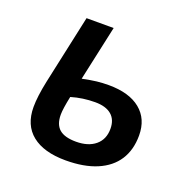

<svg xmlns="http://www.w3.org/2000/svg" viewBox="-104 -641 739 751"><g transform="rotate(20 265.5 -265.5)"><path d="M56.2 -144Q56.2 -187.5 70.3 -254.4L132.3 -541H245.1L195.3 -312Q231 -319.3 254.2 -322Q277.3 -324.7 303.7 -324.7Q389.2 -324.7 435.8 -286.6Q482.4 -248.5 482.4 -179.7Q482.4 -120.1 455.1 -77.6Q427.7 -35.2 374.5 -12.7Q321.3 9.8 245.1 9.8Q154.3 9.8 105.2 -29.5Q56.2 -68.8 56.2 -144ZM368.2 -166Q368.2 -204.1 344.7 -223.9Q321.3 -243.7 276.9 -243.7Q225.6 -243.7 177.7 -229.5Q166.5 -176.3 166.5 -151.9Q166.5 -111.3 188.7 -92Q210.9 -72.8 258.3 -72.8Q309.1 -72.8 338.6 -97.4Q368.2 -122.1 368.2 -166Z"/></g></svg>

Font: Viking Open Sans Light
Style: Bold Italic
Weight: 600
Italic angle: -12°
Foundry: Ascender Corporation
Version: Version 2.000